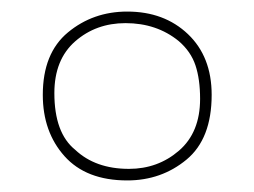

<svg xmlns="http://www.w3.org/2000/svg" viewBox="-20 -806 440 332"><path d="M203 -514Q253 -514 289.5 -545.5Q326 -577 326 -635Q326 -669 318 -693Q310 -717 289 -735Q251 -766 197 -766Q146 -766 110 -734.5Q74 -703 74 -645Q74 -576 110 -547Q145 -514 203 -514ZM200 -494Q129 -494 91.5 -536Q54 -578 54 -642Q54 -714 97.5 -750Q141 -786 200 -786Q264 -786 305 -747Q346 -708 346 -642Q346 -566 302.5 -530Q259 -494 200 -494Z"/></svg>

Font: Tanohe Sans Thin
Style: Regular
Weight: 100
Designer: Village Type and Design LLC & Cristiano Sobral
Foundry: Cooper Hewitt Smithsonian Design Museum
Version: Version 1.00;September 29, 2021;FontCreator 13.0.0.2655 64-b